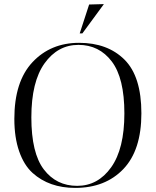

<svg xmlns="http://www.w3.org/2000/svg" viewBox="-20 -913 760 937"><path d="M50 -333Q50 -515 138.5 -609.5Q227 -704 366 -704Q505 -704 587.5 -622Q670 -540 670 -360Q670 -180 582 -88Q494 4 347 4Q220 4 139 -69Q97 -107 73.5 -174.5Q50 -242 50 -333ZM363 -694Q262 -694 197.5 -604Q133 -514 133 -340Q133 -166 194 -86Q255 -6 356.5 -6Q458 -6 522.5 -96.5Q587 -187 587 -359.5Q587 -532 525.5 -613Q464 -694 363 -694ZM415 -891 487 -893 382 -750H369Z"/></svg>

Font: Italiana
Style: Regular
Weight: 400
Designer: Santiago Orozco
Foundry: Santiago Orozco
Version: Version 001.001